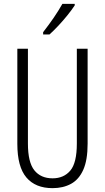

<svg xmlns="http://www.w3.org/2000/svg" viewBox="-20 -967 544 997"><path d="M435 -221Q435 -136 412.5 -85.5Q390 -35 349 -12.5Q308 10 253 10Q164 10 117 -45.5Q70 -101 70 -220V-714H125V-222Q125 -124 158.5 -82.5Q192 -41 253 -41Q311 -41 345 -81Q379 -121 379 -222V-714H435ZM368 -939Q353 -916 330 -887.5Q307 -859 282 -832.5Q257 -806 237 -788H204V-800Q235 -840 259 -875Q283 -910 304 -947H368Z"/></svg>

Font: Noto Sans Lao UI ExtCond Light
Style: Regular
Weight: 300
Width: 2
Designer: Monotype Design Team
Foundry: Monotype Imaging Inc.
Version: Version 2.000; ttfautohint (v1.8.4.7-5d5b)